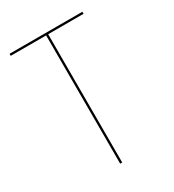

<svg xmlns="http://www.w3.org/2000/svg" viewBox="-171 -797 807 893"><g transform="rotate(-30 232.5 -350.0)"><path d="M20 -689H210V0H221V-689H411V-700H20Z"/></g></svg>

Font: Jost Thin
Style: Regular
Weight: 250
Version: Version 3.710